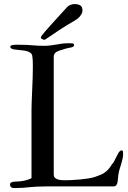

<svg xmlns="http://www.w3.org/2000/svg" viewBox="-20 -932 642 961"><path d="M137.7 -40.5V-382.8Q137.7 -397.9 138.7 -424.6Q139.6 -451.2 141.1 -481.9Q142.6 -512.7 143.6 -544.4Q144.5 -576.2 144.5 -601.6Q144.5 -635.7 141.6 -651.4Q140.6 -660.6 134 -666.3Q127.4 -671.9 117.9 -675Q108.4 -678.2 96.4 -679.4Q84.5 -680.7 73.5 -681.9Q62.5 -683.1 53 -684.3Q43.5 -685.5 38.1 -688.5Q31.7 -691.9 31.7 -696.8Q31.7 -700.7 32.5 -702.1Q33.2 -703.6 35.2 -704.6Q41 -706.5 46.6 -707.3Q52.2 -708 56.6 -708H75.2Q97.2 -708 113 -707.3Q128.9 -706.5 142.6 -705.3Q156.2 -704.1 169.4 -703.4Q182.6 -702.6 199.2 -702.6Q217.3 -702.6 232.7 -704.6Q248 -706.5 262 -709Q275.9 -711.4 288.8 -713.4Q301.8 -715.3 314.9 -715.3H332.5Q337.9 -715.3 344.2 -714.4Q350.6 -713.4 350.6 -707Q350.6 -698.7 339.4 -695.3Q331.1 -692.9 320.1 -691.2Q309.1 -689.5 295.4 -684.1Q282.7 -681.2 274.7 -677.7Q266.6 -674.3 262.7 -672.4Q257.3 -668.9 253.2 -663.6Q249 -658.2 249 -647.9V-59.1Q249 -48.3 254.9 -42.5Q260.7 -36.6 269.8 -33.7Q278.8 -30.8 289.3 -30.3Q299.8 -29.8 309.1 -29.8Q319.8 -29.8 339.4 -30.8Q358.9 -31.7 380.4 -33.7Q401.9 -35.6 422.1 -38.8Q442.4 -42 455.1 -46.4Q472.2 -52.2 486.6 -58.3Q501 -64.5 510.7 -73.7Q512.2 -74.7 515.6 -77.9Q519 -81.1 523.2 -85.7Q527.3 -90.3 531.2 -95.7Q535.2 -101.1 538.1 -106.4Q541 -110.4 543.2 -113.3Q545.4 -116.2 547.4 -118.2Q549.3 -120.6 552.2 -126.5Q555.2 -132.3 558.8 -139.6Q562.5 -147 566.4 -154.5Q570.3 -162.1 574.2 -168.9Q577.6 -173.3 580.8 -176.3Q584 -179.2 589.4 -179.2Q594.7 -179.2 595.5 -173.1Q596.2 -167 596.2 -161.1Q596.2 -149.4 593.5 -137.5Q590.8 -125.5 587.4 -113.8Q584 -102.1 580.1 -90.3Q576.2 -78.6 574.2 -66.9Q571.8 -55.7 571 -43.7Q570.3 -31.7 568.6 -21.7Q566.9 -11.7 562.3 -5.4Q557.6 1 547.4 1H213.4Q183.1 1 162.8 2.2Q142.6 3.4 126 5.1Q109.4 6.8 93 8.1Q76.7 9.3 54.7 9.3Q46.4 9.3 40.8 7.8Q35.2 6.3 31.7 0Q31.2 -2 30.8 -2.9Q30.3 -3.9 30.3 -9.3Q30.3 -15.6 35.9 -18.3Q41.5 -21 44.4 -22Q49.8 -22.9 60.5 -23.2Q71.3 -23.4 80.1 -24.4Q84.5 -24.9 91.3 -25.9Q98.1 -26.9 106.2 -28.8Q114.3 -30.8 122.6 -33.7Q130.9 -36.6 137.7 -40.5ZM391.6 -871.1Q389.6 -861.3 379.6 -849.6Q369.6 -837.9 352.5 -828.1Q333.5 -817.4 313.7 -805.2Q293.9 -793 275.1 -780.5Q256.3 -768.1 239.3 -756.3Q222.2 -744.6 207.5 -734.9Q202.6 -732.4 200.7 -732.4Q200.2 -732.4 200 -732.7Q199.7 -732.9 199.2 -732.9Q195.3 -733.9 189.7 -737.1Q184.1 -740.2 185.1 -745.6Q185.1 -746.6 185.5 -748Q186 -749.5 187 -751Q200.7 -770 232.4 -804.7Q264.2 -839.4 314.5 -895Q321.3 -903.3 332 -907.5Q342.8 -911.6 354.5 -911.6Q356.9 -911.6 359.6 -911.4Q362.3 -911.1 365.2 -910.6Q380.4 -908.2 386.5 -900.6Q392.6 -893.1 392.6 -881.3Q392.6 -878.9 392.3 -876.2Q392.1 -873.5 391.6 -871.1Z"/></svg>

Font: IM FELL French Canon
Style: Regular
Weight: 400
Designer: Igino Marini
Foundry: Igino Marini,
Version: 3.00